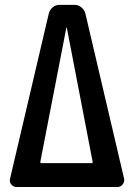

<svg xmlns="http://www.w3.org/2000/svg" viewBox="-20 -750 540 770"><path d="M246.1 -638.7 141.6 -100.6Q141.6 -95.7 146.5 -95.7H347.7Q351.6 -95.7 351.6 -100.6L248 -638.7Q248 -639.6 247.1 -639.6Q246.1 -639.6 246.1 -638.7ZM46.9 0Q33.2 0 24.9 -10.7Q16.6 -21.5 20.5 -34.2L175.8 -696.3Q179.7 -710.9 191.4 -720.7Q203.1 -730.5 218.8 -730.5H279.3Q293.9 -730.5 306.2 -720.7Q318.4 -710.9 322.3 -696.3L477.5 -34.2Q480.5 -21.5 472.2 -10.7Q463.9 0 451.2 0H399.4H371.1H123H98.6Z"/></svg>

Font: Rounded-L Mgen+ 1m medium
Style: Regular
Weight: 500
Designer: [Source Han Sans]
Ryoko NISHIZUKA  (kana & ideographs); Paul D. Hunt (Latin, Greek & Cyrillic); Wenlong ZHANG  (bopomofo
Version: Version 1.059.20150602